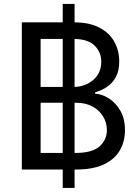

<svg xmlns="http://www.w3.org/2000/svg" viewBox="-20 -838 694 949"><path d="M290 90.8V0H87.9V-727.5H290V-818.4H348.6V-727.5Q423.3 -727.1 472.4 -700.9Q521.5 -674.8 545.4 -631.1Q569.3 -587.4 569.3 -534.7Q569.3 -487.8 552.7 -457.3Q536.1 -426.8 509 -408.7Q481.9 -390.6 450.2 -381.8V-375Q484.4 -373 518.3 -351.6Q552.2 -330.1 575 -290.5Q597.7 -251 597.7 -193.8Q597.7 -139.2 572.5 -95.2Q547.4 -51.3 493.7 -25.6Q439.9 0 354 0H348.6V90.8ZM348.6 -330.1V-82H351.6Q436.5 -82 472.4 -114.7Q508.3 -147.5 508.3 -194.8Q508.3 -231.4 489.7 -262.2Q471.2 -293 437.3 -311.5Q403.3 -330.1 356.4 -330.1ZM180.7 -82H290V-330.1H180.7ZM180.7 -408.2H290V-645.5H180.7ZM348.6 -645.5V-408.2Q404.3 -410.6 442.4 -444.3Q480.5 -478 480.5 -532.7Q480.5 -579.1 448.7 -611.6Q417 -644 348.6 -645.5Z"/></svg>

Font: Inter
Style: Regular
Weight: 400
Designer: Rasmus Andersson
Foundry: rsms
Version: Version 4.001;git-9221beed3